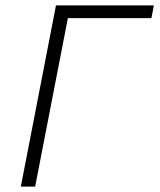

<svg xmlns="http://www.w3.org/2000/svg" viewBox="-20 -690 590 710"><path d="M57 0 187 -670H549L540 -623H231L110 0Z"/></svg>

Font: Lode Dark Term
Style: Italic
Weight: 400
Italic angle: -11°
Monospace: yes
Designer: Belleve Invis
Foundry: Belleve Invis
Version: Version 29.2.0